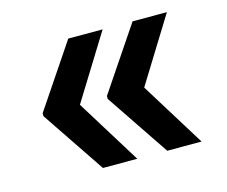

<svg xmlns="http://www.w3.org/2000/svg" viewBox="-71 -608 738 625"><g transform="rotate(-15 298.5 -296.0)"><path d="M320.3 -514.2H204.5L61.1 -301.1V-291.2L204.5 -78.1H320.3L185.4 -296.2ZM536.9 -514.2H421.2L277.7 -301.1V-291.2L421.2 -78.1H536.9L402 -296.2Z"/></g></svg>

Font: RA Gorm Semi Bold
Style: Regular
Weight: 600
Designer: Rasmus Andersson
Foundry: rsms
Version: Version 3.000;hotconv 1.0.109;makeotfexe 2.5.65596